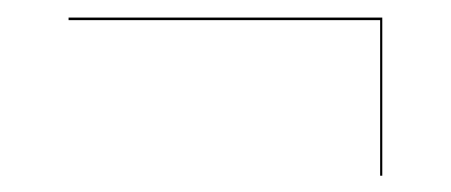

<svg xmlns="http://www.w3.org/2000/svg" viewBox="-20 -408 526 224"><path d="M423.5 -203V-384.5H60V-387.5H426V-203Z"/></svg>

Font: Bodoni Moda 72pt
Style: Bold
Weight: 700
Designer: Owen Earl
Foundry: indestructible type
Version: Version 2.004